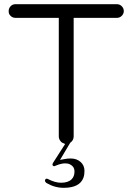

<svg xmlns="http://www.w3.org/2000/svg" viewBox="-20 -693 635 920"><path d="M540 -672.9H53.7Q40 -672.9 30.8 -663.1Q21.5 -653.3 21.5 -639.6Q21.5 -630.9 24.4 -625Q35.2 -607.4 53.7 -607.4H261.7V-39.1Q261.7 -25.4 272.5 -13.7Q276.4 -9.8 281.2 -7.8L292 -2.9L234.4 86.9Q231.4 91.8 231.4 95.2Q231.4 98.6 233.4 100.6Q235.4 102.5 236.8 103Q238.3 103.5 240.2 103.5Q241.2 103.5 250 99.6Q258.8 95.7 270.5 92.8Q282.2 89.8 290.5 89.8Q298.8 89.8 304.7 90.8Q317.4 93.8 327.1 103Q336.9 112.3 336.9 128.9Q336.9 152.3 323.2 166Q306.6 182.6 272.5 182.6Q244.1 182.6 210 165Q206.1 163.1 203.1 163.1Q200.2 163.1 197.8 166Q195.3 168.9 195.3 173.8Q195.3 176.8 202.1 183.6Q242.2 207 285.2 207Q362.3 207 379.9 158.2Q384.8 144.5 384.8 126Q384.8 99.6 366.2 83Q347.7 66.4 318.4 66.4Q302.7 66.4 289.1 69.3L267.6 73.2L316.4 -8.8Q333 -20.5 333 -39.1V-607.4H540Q553.7 -607.4 563.5 -617.2Q573.2 -627 573.2 -639.6Q573.2 -653.3 563.5 -663.1Q553.7 -672.9 540 -672.9Z"/></svg>

Font: FakePearl
Style: ExtraLight
Weight: 300
Version: Version 1.2